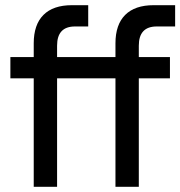

<svg xmlns="http://www.w3.org/2000/svg" viewBox="-20 -720 695 740"><path d="M425 -418H200V0H110V-418H20V-500H110V-553Q110 -625 147.5 -662.5Q185 -700 257 -700H320V-618H269Q200 -618 200 -544V-500H425V-553Q425 -625 462.5 -662.5Q500 -700 572 -700H655V-618H584Q515 -618 515 -544V-500H635V-418H515V0H425Z"/></svg>

Font: Retni Sans Medium
Style: Regular
Weight: 500
Designer: Vitaly Kuzmin
Foundry: ParaType Ltd.
Version: Version 1.00;March 2, 2019;FontCreator 11.5.0.2425 64-bit; t